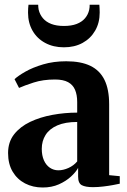

<svg xmlns="http://www.w3.org/2000/svg" viewBox="-20 -802 552 832"><path d="M165 10.5Q122.5 10.5 88.5 -7.2Q54.5 -25 34.8 -58.2Q15 -91.5 15 -139Q15 -186.5 41 -219.8Q67 -253 110.5 -273.8Q154 -294.5 207.2 -304.2Q260.5 -314 314.5 -314V-360Q314.5 -391 305.2 -412.8Q296 -434.5 275 -446Q254 -457.5 218 -457.5Q166.5 -457.5 126.2 -444.5Q86 -431.5 62.5 -421L43 -459Q58.5 -473.5 90 -491.5Q121.5 -509.5 166.8 -523Q212 -536.5 267 -536.5Q330.5 -536.5 371.5 -516.8Q412.5 -497 432.8 -455.8Q453 -414.5 453 -350V-43L499 -38.5V-6Q488 -3.5 469 0Q450 3.5 427.2 6.2Q404.5 9 383 9Q350.5 9 334.5 0.5Q318.5 -8 318.5 -37V-74.5Q309 -56.5 287.5 -36.8Q266 -17 235 -3.2Q204 10.5 165 10.5ZM233 -64Q254 -64 276.8 -74.2Q299.5 -84.5 314.5 -102.5V-273.5Q262.5 -273.5 228.2 -258.5Q194 -243.5 177.5 -217.2Q161 -191 161 -157Q161 -128.5 170.2 -107.5Q179.5 -86.5 196 -75.2Q212.5 -64 233 -64ZM257 -597Q211 -597 175.8 -616Q140.5 -635 121 -669Q101.5 -703 101.5 -747Q101.5 -757 102 -765.5Q102.5 -774 103.5 -781.5H145.5Q145.5 -776.5 146 -771Q146.5 -765.5 147.5 -760Q152.5 -739 166 -723Q179.5 -707 202.2 -698.2Q225 -689.5 257 -689.5Q289.5 -689.5 312.2 -698.2Q335 -707 348.5 -723Q362 -739 366.5 -759.5Q368 -765.5 368.2 -771Q368.5 -776.5 368.5 -781.5H410.5Q411 -774 411.5 -765.8Q412 -757.5 412 -747.5Q412 -703 392.2 -669Q372.5 -635 337.8 -616Q303 -597 257 -597Z"/></svg>

Font: Merriweather 96pt
Style: Bold
Weight: 700
Version: Version 2.100